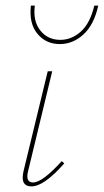

<svg xmlns="http://www.w3.org/2000/svg" viewBox="-20 -661 370 684"><path d="M193 -504Q144 -504 113.5 -540.5Q83 -577 90 -641H104Q97 -586 123.5 -552.5Q150 -519 195 -519Q235 -519 268 -548.5Q301 -578 316 -641H330Q315 -573 277.5 -538.5Q240 -504 193 -504ZM92 3Q51 3 64 -52L150 -407H166L80 -51Q70 -11 98 -11Q131 -11 200 -87L209 -79Q137 3 92 3Z"/></svg>

Font: EauTest Thin
Style: Italic
Weight: 250
Italic angle: -12°
Designer: Christian Thalmann (Catharsis Fonts)
Version: Version 0.001;PS 000.001;hotconv 1.0.88;makeotf.lib2.5.64775